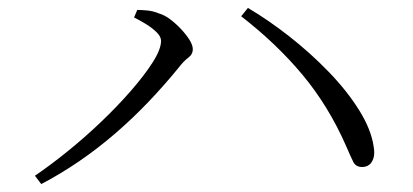

<svg xmlns="http://www.w3.org/2000/svg" viewBox="-20 -589 1040 484"><path d="M68 -146Q105 -171 148.5 -206Q192 -241 233.5 -280.5Q275 -320 309.5 -359.5Q344 -399 365 -432Q386 -465 386 -486Q386 -497 374 -508.5Q362 -520 346 -529.5Q330 -539 318 -545L326 -564Q337 -564 352 -562.5Q367 -561 381 -555Q395 -551 409.5 -540Q424 -529 437 -515Q450 -501 458 -488Q466 -475 466 -465Q466 -452 454.5 -443.5Q443 -435 430 -418Q395 -375 355 -333Q315 -291 271 -253Q227 -215 179.5 -182.5Q132 -150 84 -125ZM893 -168Q877 -168 870.5 -181Q864 -194 852 -222Q808 -322 742.5 -400.5Q677 -479 588 -548L605 -569Q656 -539 709 -497.5Q762 -456 808.5 -408Q855 -360 885.5 -311Q916 -262 922 -219Q925 -202 921.5 -190.5Q918 -179 910.5 -173.5Q903 -168 893 -168Z"/></svg>

Font: Noto Serif JP ExtraLight Light
Style: Regular
Weight: 300
Version: Version 2.003-H1;hotconv 1.1.1;makeotfexe 2.6.0